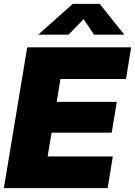

<svg xmlns="http://www.w3.org/2000/svg" viewBox="-20 -972 698 992"><path d="M0 0 120.6 -727.5H657.7L630.9 -564H292.5L272.9 -445.8H583.5L557.1 -286.6H246.6L226.1 -163.6H563L536.1 0ZM334 -793H179.7V-794.9L356 -952.1H495.1L620.6 -794.9L620.1 -793H465.8L412.1 -873Z"/></svg>

Font: Inter 20pt Black
Style: Italic
Weight: 900
Italic angle: -9.3988°
Version: Version 4.001;git-66647c0bb